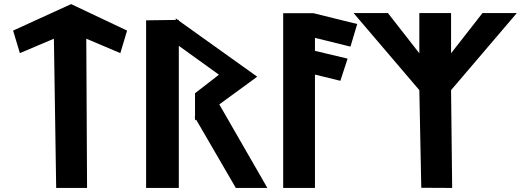

<svg xmlns="http://www.w3.org/2000/svg" viewBox="-20 -925 2602 945"><path d="M404.7 -734.5 572.3 -663.5 605.5 -774.4 330.1 -904.8 44.5 -774.5 77.8 -663.5 245.3 -734.5 256.5 0H408.5Z M1059.4 -411.1 1246 -547.5 860.1 -823.2V-827.1L855.1 -827L845.1 -834.6L845.1 -826.9L699.1 -824.9V0H860.1V-699.6L1057.6 -557.3L939.9 -466.1V-351.2L937.6 -349.6L939.9 -345.6V-332.4L945.3 -336.3L1140.7 0H1295.9Z M1704.9 -695.5 1738.2 -806.8 1522.8 -860H1373.8V0H1530.2V-557.9L1655.2 -527.3L1690.9 -636.5L1530.2 -674.7V-738.7Z M2205.5 0 2200.1 -481.4 2523.7 -860.7H2354.7L2200.1 -662.8V-860.7H2043.9V-662.8L1889.3 -860.7H1720.3L2043.9 -481.4L2053.5 -0.8Z"/></svg>

Font: Stormning
Style: Bold
Weight: 400
Designer: Robert Jablonski, Mew Too
Foundry: Cannot Into Space Fonts
Version: Version 0.90